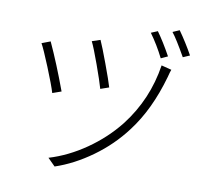

<svg xmlns="http://www.w3.org/2000/svg" viewBox="-93 -949 1186 1097"><g transform="rotate(10 500.0 -400.5)"><path d="M426 -713Q442 -678 476.5 -585Q511 -492 522 -454L473 -437Q461 -480 428 -571.5Q395 -663 378 -697ZM795 -630 854 -615Q849 -603 841 -571Q785 -373 684 -241Q609 -141 505 -66Q401 9 293 45L250 2Q360 -31 463 -102.5Q566 -174 641 -269Q764 -428 795 -630ZM147 -655Q202 -536 258 -384L207 -366Q194 -410 154 -508Q114 -606 97 -636ZM740 -819Q779 -765 822 -687L783 -669Q747 -741 702 -803ZM862 -846Q906 -784 945 -714L906 -697Q851 -794 823 -829Z"/></g></svg>

Font: Noto Sans Korean Light
Style: Regular
Weight: 300
Designer: Ryoko NISHIZUKA  (kana & ideographs); Paul D. Hunt (Latin, Greek & Cyrillic); Wenlong ZHANG  (bopomofo); Sandoll Communi
Foundry: Adobe Systems Incorporated
Version: Version 1.000;PS 1;hotconv 1.0.78;makeotf.lib2.5.61930